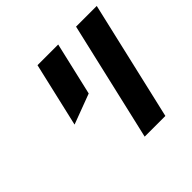

<svg xmlns="http://www.w3.org/2000/svg" viewBox="-151 -756 912 912"><g transform="rotate(-45 305.0 -300.0)"><path d="M289 -333 137 -276 212 -600H351ZM332 0 471 -600H610L471 0Z"/></g></svg>

Font: Miedinger
Style: Bold-Italic
Weight: 700
Italic angle: -13°
Version: Version 001.000